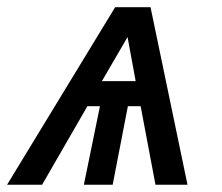

<svg xmlns="http://www.w3.org/2000/svg" viewBox="-42 -510 612 530"><path d="M475.6 0H387.2L346.2 -216.8H311L269 0H189.5L233.9 -216.8H199.2L74.2 0H-22.5L275.9 -490.2H373.5ZM310.1 -407.7 239.3 -286.1H332.5Z"/></svg>

Font: Code New Roman
Style: Italic
Weight: 400
Italic angle: -11°
Monospace: yes
Designer: Sam Radian
Foundry: Code New Roman
Version: Version 1.508 October 19, 2014